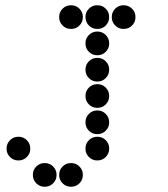

<svg xmlns="http://www.w3.org/2000/svg" viewBox="-20 -715 640 730"><path d="M249 -695Q231 -695 218 -682Q205 -669 205 -651V-649Q205 -631 218 -618Q231 -605 249 -605H251Q269 -605 282 -618Q295 -631 295 -649V-651Q295 -669 282 -682Q269 -695 251 -695ZM349 -695Q331 -695 318 -682Q305 -669 305 -651V-649Q305 -631 318 -618Q331 -605 349 -605H351Q369 -605 382 -618Q395 -631 395 -649V-651Q395 -669 382 -682Q369 -695 351 -695ZM449 -695Q431 -695 418 -682Q405 -669 405 -651V-649Q405 -631 418 -618Q431 -605 449 -605H451Q469 -605 482 -618Q495 -631 495 -649V-651Q495 -669 482 -682Q469 -695 451 -695ZM349 -595Q331 -595 318 -582Q305 -569 305 -551V-549Q305 -531 318 -518Q331 -505 349 -505H351Q369 -505 382 -518Q395 -531 395 -549V-551Q395 -569 382 -582Q369 -595 351 -595ZM349 -495Q331 -495 318 -482Q305 -469 305 -451V-449Q305 -431 318 -418Q331 -405 349 -405H351Q369 -405 382 -418Q395 -431 395 -449V-451Q395 -469 382 -482Q369 -495 351 -495ZM349 -395Q331 -395 318 -382Q305 -369 305 -351V-349Q305 -331 318 -318Q331 -305 349 -305H351Q369 -305 382 -318Q395 -331 395 -349V-351Q395 -369 382 -382Q369 -395 351 -395ZM349 -295Q331 -295 318 -282Q305 -269 305 -251V-249Q305 -231 318 -218Q331 -205 349 -205H351Q369 -205 382 -218Q395 -231 395 -249V-251Q395 -269 382 -282Q369 -295 351 -295ZM49 -195Q31 -195 18 -182Q5 -169 5 -151V-149Q5 -131 18 -118Q31 -105 49 -105H51Q69 -105 82 -118Q95 -131 95 -149V-151Q95 -169 82 -182Q69 -195 51 -195ZM349 -195Q331 -195 318 -182Q305 -169 305 -151V-149Q305 -131 318 -118Q331 -105 349 -105H351Q369 -105 382 -118Q395 -131 395 -149V-151Q395 -169 382 -182Q369 -195 351 -195ZM149 -95Q131 -95 118 -82Q105 -69 105 -51V-49Q105 -31 118 -18Q131 -5 149 -5H151Q169 -5 182 -18Q195 -31 195 -49V-51Q195 -69 182 -82Q169 -95 151 -95ZM249 -95Q231 -95 218 -82Q205 -69 205 -51V-49Q205 -31 218 -18Q231 -5 249 -5H251Q269 -5 282 -18Q295 -31 295 -49V-51Q295 -69 282 -82Q269 -95 251 -95Z"/></svg>

Font: Doto Rounded Black
Style: Regular
Weight: 900
Monospace: yes
Version: Version 1.000